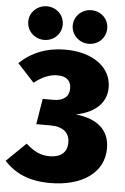

<svg xmlns="http://www.w3.org/2000/svg" viewBox="-73 -988 688 1053"><g transform="rotate(5 271.5 -462.0)"><path d="M142 -944C90 -944 47 -903 47 -852C47 -800 90 -759 142 -759C196 -759 237 -800 237 -852C237 -903 196 -944 142 -944ZM387 -944C335 -944 292 -903 292 -852C292 -800 335 -759 387 -759C441 -759 482 -800 482 -852C482 -903 441 -944 387 -944ZM243 20C419 20 538 -62 538 -196C538 -296 473 -354 352 -367C470 -391 518 -455 518 -530C518 -639 418 -716 264 -716C163 -716 79 -683 13 -620L105 -520C151 -556 193 -572 233 -572C288 -572 308 -543 308 -506C308 -462 279 -436 221 -436H163L140 -295H217C290 -295 324 -262 324 -209C324 -153 286 -126 227 -126C178 -126 141 -145 97 -184L-10 -80C49 -17 125 20 243 20Z"/></g></svg>

Font: Fira Sans Heavy
Style: Regular
Weight: 900
Designer: bBox Type GmbH & Carrois Corporate GbR & Edenspiekermann AG
Foundry: bBox Type GmbH & Carrois Corporate GbR & Edenspiekermann AG
Version: Version 4.300;PS 004.300;hotconv 1.0.88;makeotf.lib2.5.64775